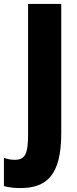

<svg xmlns="http://www.w3.org/2000/svg" viewBox="-81 -734 391 978"><path d="M22 224C155 224 231 161 231 -55V-714H62V-47C62 51 46 80 -6 80C-27 80 -45 76 -61 70V214C-35 221 -7 224 22 224Z"/></svg>

Font: Noto Sans Oriya ExtCond Blk
Style: Regular
Weight: 900
Width: 2
Designer: Amélie Bonet and Sol Matas
Foundry: Google LLC
Version: Version 2.006